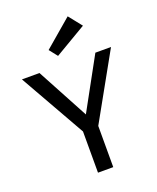

<svg xmlns="http://www.w3.org/2000/svg" viewBox="-143 -861 774 946"><g transform="rotate(-20 243.5 -387.5)"><path d="M477 -560 285 -216V0H205V-216L10 -560H102L247 -290L395 -560ZM328 -775 383 -706 217 -608 183 -651Z"/></g></svg>

Font: Carrois Gothic SC
Style: Regular
Weight: 400
Designer: Ralph du Carrois
Foundry: Ralph du Carrois
Version: Version 1.002